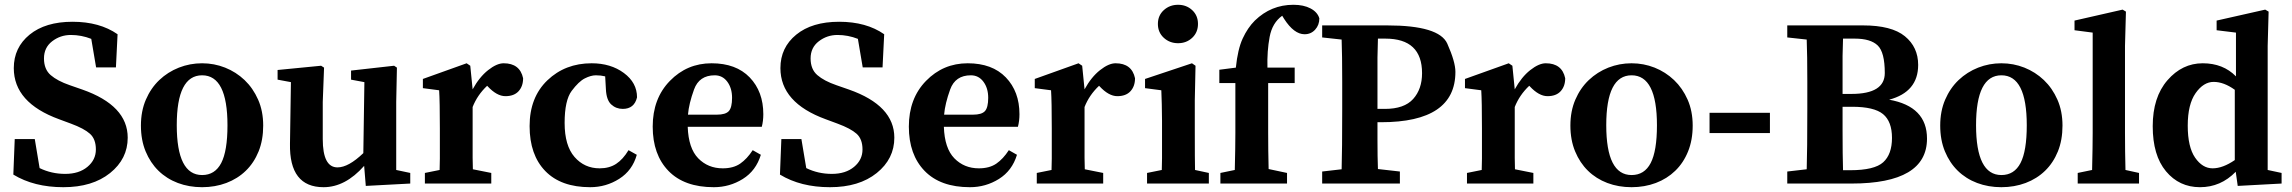

<svg xmlns="http://www.w3.org/2000/svg" viewBox="-20 -760 9490 795"><path d="M269 -407.2 320.8 -389.2Q508.8 -323.2 508.8 -189.9Q508.8 -102.1 435.8 -43.5Q362.8 15.1 242.2 15.1Q121.1 15.1 35.2 -37.1L41 -184.1H124L144 -64Q192.9 -40 250 -40Q307.1 -40 342 -69.1Q377 -98.1 377 -141.1Q377 -184.1 352.5 -206.1Q328.1 -228 273.9 -248L225.1 -266.1Q37.1 -334.5 37.1 -478Q37.1 -563 102.5 -616.5Q168 -669.9 280.3 -669.9Q392.6 -669.9 466.8 -618.2L460 -481H377.9L357.9 -599.1Q316.9 -615.2 273.4 -615.2Q230 -615.2 196 -589.1Q162.1 -563 162.1 -518.1Q162.1 -473.1 189.9 -449Q217.8 -424.8 269 -407.2Z M720.7 -480Q766.6 -498 816.7 -498Q866.7 -498 912.1 -480Q957.5 -461.9 992.7 -428.5Q1027.8 -395 1048.8 -347.4Q1069.8 -299.8 1069.8 -240Q1069.8 -180.2 1050.8 -133.1Q1031.7 -85.9 997.8 -53Q963.9 -20 917.2 -2.4Q870.6 15.1 816.7 15.1Q762.7 15.1 716.3 -2.4Q669.9 -20 636.2 -53Q602.5 -85.9 583 -133.1Q563.5 -180.2 563.5 -240Q563.5 -299.8 584 -347.4Q604.5 -395 639.6 -428.5Q674.8 -461.9 720.7 -480ZM816.9 -35.2Q870.1 -35.2 896 -85Q921.9 -134.8 921.9 -241.2Q921.9 -448.2 816.9 -448.2Q711.9 -448.2 711.9 -241.7Q711.9 -35.2 816.9 -35.2Z M1316.4 -184.1Q1316.4 -66.9 1377.4 -66.9Q1422.9 -66.9 1484.4 -126L1488.8 -419.9L1433.6 -430.2V-467.8L1611.8 -487.8L1623.5 -480L1620.6 -337.9V-56.2L1678.7 -43.9V0L1494.6 9.8L1487.8 -73.2Q1409.7 15.1 1319.8 15.1Q1177.2 15.1 1180.7 -165L1184.6 -419.9L1129.4 -430.2V-470.2L1309.6 -487.8L1321.8 -480L1316.4 -337.9Z M1937 -106.4Q1937 -96.2 1938 -59.1L2014.2 -43.9V0H1739.3V-43.9L1800.3 -56.2Q1801.3 -93.3 1801.3 -103.5V-227.5Q1801.3 -340.8 1798.3 -386.2L1731 -395V-433.1L1912.1 -498L1927.2 -487.8L1937 -390.1Q1964.8 -440.9 2001 -469.5Q2037.1 -498 2065.4 -498Q2132.8 -498 2146 -436Q2146 -402.8 2127.2 -382.3Q2108.4 -361.8 2072.8 -361.8Q2037.1 -361.8 1999 -402.8L1997.1 -404.8Q1956.5 -366.7 1937 -316.9Z M2423.8 15.1Q2302.7 15.1 2237.8 -51.8Q2172.9 -118.7 2172.9 -237.8Q2172.9 -356.9 2246.6 -427.5Q2320.3 -498 2429.7 -498Q2508.8 -498 2563.2 -457.8Q2617.7 -417.5 2617.7 -356.9Q2606.4 -309.1 2558.6 -309.1Q2530.8 -309.1 2510.7 -327.6Q2490.7 -346.2 2488.8 -391.1L2485.8 -443.8Q2467.8 -448.2 2447.3 -448.2Q2426.8 -448.2 2401.6 -435.5Q2376.5 -422.9 2347.2 -383.8Q2317.9 -344.7 2317.9 -251Q2317.9 -157.2 2358.9 -110.1Q2399.9 -63 2462.9 -63Q2502.9 -63 2531.2 -81.5Q2559.6 -100.1 2582.5 -138.2L2616.7 -119.1Q2598.6 -54.2 2543.9 -19.5Q2489.3 15.1 2423.8 15.1Z M2972.7 -63Q3016.6 -63 3044.9 -82.5Q3073.2 -102.1 3096.7 -138.2L3130.4 -119.1Q3110.4 -53.2 3055.7 -19Q3001 15.1 2935.5 15.1Q2813.5 15.1 2748 -52.2Q2682.6 -119.6 2682.6 -235.8Q2682.6 -352.1 2753.7 -425Q2824.7 -498 2926.3 -498Q3027.8 -498 3084.2 -439.5Q3140.6 -380.9 3140.6 -287.1Q3140.6 -259.3 3134.3 -234.9H2827.6Q2830.6 -146 2871.1 -104.5Q2911.6 -63 2972.7 -63ZM2948.2 -285.2Q2984.4 -285.2 2997.8 -300Q3011.2 -314.9 3011.2 -355Q3011.2 -395 2991.5 -421.6Q2971.7 -448.2 2939.5 -448.2Q2875 -448.2 2853.8 -389.6Q2832.5 -331.1 2828.6 -285.2Z M3443.4 -407.2 3495.1 -389.2Q3683.1 -323.2 3683.1 -189.9Q3683.1 -102.1 3610.1 -43.5Q3537.1 15.1 3416.5 15.1Q3295.4 15.1 3209.5 -37.1L3215.3 -184.1H3298.3L3318.4 -64Q3367.2 -40 3424.3 -40Q3481.4 -40 3516.4 -69.1Q3551.3 -98.1 3551.3 -141.1Q3551.3 -184.1 3526.9 -206.1Q3502.4 -228 3448.2 -248L3399.4 -266.1Q3211.4 -334.5 3211.4 -478Q3211.4 -563 3276.9 -616.5Q3342.3 -669.9 3454.6 -669.9Q3566.9 -669.9 3641.1 -618.2L3634.3 -481H3552.2L3532.2 -599.1Q3491.2 -615.2 3447.8 -615.2Q3404.3 -615.2 3370.4 -589.1Q3336.4 -563 3336.4 -518.1Q3336.4 -473.1 3364.3 -449Q3392.1 -424.8 3443.4 -407.2Z M4033.2 -63Q4077.1 -63 4105.5 -82.5Q4133.8 -102.1 4157.2 -138.2L4190.9 -119.1Q4170.9 -53.2 4116.2 -19Q4061.5 15.1 3996.1 15.1Q3874 15.1 3808.6 -52.2Q3743.2 -119.6 3743.2 -235.8Q3743.2 -352.1 3814.2 -425Q3885.3 -498 3986.8 -498Q4088.4 -498 4144.8 -439.5Q4201.2 -380.9 4201.2 -287.1Q4201.2 -259.3 4194.8 -234.9H3888.2Q3891.1 -146 3931.6 -104.5Q3972.2 -63 4033.2 -63ZM4008.8 -285.2Q4044.9 -285.2 4058.3 -300Q4071.8 -314.9 4071.8 -355Q4071.8 -395 4052 -421.6Q4032.2 -448.2 4000 -448.2Q3935.5 -448.2 3914.3 -389.6Q3893.1 -331.1 3889.2 -285.2Z M4470.7 -106.4Q4470.7 -96.2 4471.7 -59.1L4547.9 -43.9V0H4272.9V-43.9L4334 -56.2Q4335 -93.3 4335 -103.5V-227.5Q4335 -340.8 4332 -386.2L4264.6 -395V-433.1L4445.8 -498L4460.9 -487.8L4470.7 -390.1Q4498.5 -440.9 4534.7 -469.5Q4570.8 -498 4599.1 -498Q4666.5 -498 4679.7 -436Q4679.7 -402.8 4660.9 -382.3Q4642.1 -361.8 4606.4 -361.8Q4570.8 -361.8 4532.7 -402.8L4530.8 -404.8Q4490.2 -366.7 4470.7 -316.9Z M4985.4 0H4729.5V-43.9L4790.5 -56.2Q4791.5 -94.2 4791.5 -104.5Q4791.5 -104.5 4791.5 -259.8Q4791.5 -300.8 4790.5 -328.4Q4789.6 -356 4788.6 -386.2L4721.2 -395V-433.1L4915.5 -498L4930.2 -487.8L4927.2 -345.2V-218.8Q4927.2 -92.8 4928.2 -56.2L4985.4 -43.9ZM4916.5 -603.5Q4892.6 -581.1 4857.9 -581.1Q4823.2 -581.1 4798.8 -603.5Q4774.4 -626 4774.4 -660.9Q4774.4 -695.8 4798.8 -718Q4823.2 -740.2 4857.9 -740.2Q4892.6 -740.2 4916.5 -718Q4940.4 -695.8 4940.4 -660.9Q4940.4 -626 4916.5 -603.5Z M5381.8 -618.2Q5337.9 -618.2 5296.9 -682.1L5289.1 -694.8Q5248 -665.5 5237.1 -607.2Q5226.1 -548.8 5228 -480H5340.8V-416H5231V-210Q5231 -136.2 5232.9 -60.1L5309.1 -43.9V0H5033.2V-43.9L5092.8 -56.2Q5095.2 -151.4 5095.2 -210V-416H5028.8V-471.2L5097.2 -480Q5105 -556.2 5125.5 -600.6Q5146 -645 5175.8 -674.8Q5243.2 -740.2 5335.4 -740.2Q5377.9 -740.2 5406.5 -725.1Q5435.1 -710 5442.9 -684.1Q5442.9 -656.2 5425.5 -637.2Q5408.2 -618.2 5381.8 -618.2Z M6006.3 -462.4Q6006.3 -253.9 5698.2 -253.9H5683.6V-181.6Q5683.6 -108.9 5685.5 -60.1L5776.4 -49.8V0H5454.6V-49.8L5535.2 -59.1Q5537.6 -136.7 5537.6 -310.1V-421.9Q5537.6 -533.2 5535.2 -596.2L5454.6 -605V-654.8H5724.1Q5939 -654.8 5972.7 -579.3Q6006.3 -503.9 6006.3 -462.4ZM5868.2 -457Q5868.2 -600.1 5716.3 -600.1H5685.5Q5683.6 -537.1 5683.6 -521.5V-309.1H5714.4Q5794.4 -309.1 5831.3 -350.1Q5868.2 -391.1 5868.2 -457Z M6252 -106.4Q6252 -96.2 6252.9 -59.1L6329.1 -43.9V0H6054.2V-43.9L6115.2 -56.2Q6116.2 -93.3 6116.2 -103.5V-227.5Q6116.2 -340.8 6113.3 -386.2L6045.9 -395V-433.1L6227.1 -498L6242.2 -487.8L6252 -390.1Q6279.8 -440.9 6315.9 -469.5Q6352.1 -498 6380.4 -498Q6447.8 -498 6460.9 -436Q6460.9 -402.8 6442.1 -382.3Q6423.3 -361.8 6387.7 -361.8Q6352.1 -361.8 6314 -402.8L6312 -404.8Q6271.5 -366.7 6252 -316.9Z M6639.6 -480Q6685.5 -498 6735.6 -498Q6785.6 -498 6831.1 -480Q6876.5 -461.9 6911.6 -428.5Q6946.8 -395 6967.8 -347.4Q6988.8 -299.8 6988.8 -240Q6988.8 -180.2 6969.7 -133.1Q6950.7 -85.9 6916.7 -53Q6882.8 -20 6836.2 -2.4Q6789.6 15.1 6735.6 15.1Q6681.6 15.1 6635.3 -2.4Q6588.9 -20 6555.2 -53Q6521.5 -85.9 6502 -133.1Q6482.4 -180.2 6482.4 -240Q6482.4 -299.8 6502.9 -347.4Q6523.4 -395 6558.6 -428.5Q6593.8 -461.9 6639.6 -480ZM6735.8 -35.2Q6789.1 -35.2 6814.9 -85Q6840.8 -134.8 6840.8 -241.2Q6840.8 -448.2 6735.8 -448.2Q6630.9 -448.2 6630.9 -241.7Q6630.9 -35.2 6735.8 -35.2Z M7058.6 -293H7308.6V-209H7058.6Z M7959 -186Q7959 0 7646 0H7380.4V-49.8L7460.9 -59.1Q7463.4 -136.7 7463.4 -310.1V-421.9Q7463.4 -533.2 7460.9 -596.2L7380.4 -605V-654.8H7694.3Q7812.5 -654.8 7867.4 -609.9Q7922.4 -564.9 7922.4 -491.2Q7922.4 -379.4 7802.2 -347.2Q7959 -319.3 7959 -186ZM7646 -371.1Q7784.2 -371.1 7784.2 -457.5Q7784.2 -543.9 7754.6 -572Q7725.1 -600.1 7660.2 -600.1H7611.3Q7609.4 -543 7609.4 -528.8V-371.1ZM7641.1 -55.2Q7741.2 -55.2 7777.6 -88.1Q7814 -121.1 7814 -189Q7814 -256.8 7777.1 -287.4Q7740.2 -317.9 7648.9 -317.9H7609.4V-217.8Q7609.4 -118.2 7611.3 -55.2Z M8170.9 -480Q8216.8 -498 8266.8 -498Q8316.9 -498 8362.3 -480Q8407.7 -461.9 8442.9 -428.5Q8478 -395 8499 -347.4Q8520 -299.8 8520 -240Q8520 -180.2 8501 -133.1Q8481.9 -85.9 8448 -53Q8414.1 -20 8367.4 -2.4Q8320.8 15.1 8266.8 15.1Q8212.9 15.1 8166.5 -2.4Q8120.1 -20 8086.4 -53Q8052.7 -85.9 8033.2 -133.1Q8013.7 -180.2 8013.7 -240Q8013.7 -299.8 8034.2 -347.4Q8054.7 -395 8089.8 -428.5Q8125 -461.9 8170.9 -480ZM8267.1 -35.2Q8320.3 -35.2 8346.2 -85Q8372.1 -134.8 8372.1 -241.2Q8372.1 -448.2 8267.1 -448.2Q8162.1 -448.2 8162.1 -241.7Q8162.1 -35.2 8267.1 -35.2Z M8836.9 0H8583V-43.9L8642.6 -56.2Q8645 -153.8 8645 -210V-625L8569.8 -634.8V-674.8L8769 -720.2L8782.7 -711.9L8778.8 -569.8V-210Q8778.8 -132.3 8780.8 -56.2L8836.9 -43.9Z M9237.3 -48.8Q9175.3 15.1 9089.4 15.1Q9003.4 15.1 8948.5 -50.8Q8893.6 -116.7 8893.6 -237.3Q8893.6 -357.4 8954.6 -427.7Q9015.6 -498 9100.6 -498Q9185.1 -498 9238.3 -443.8V-625L9158.2 -634.8V-674.8L9359.4 -720.2L9373.5 -711.9L9369.6 -569.8V-56.2L9427.2 -43.9V0L9245.6 9.8ZM9233.4 -97.2V-388.2Q9188 -420.9 9146 -420.9Q9104 -420.9 9071.3 -374.5Q9038.6 -328.1 9038.6 -239.7Q9038.6 -151.4 9069.1 -107.2Q9099.6 -63 9141.6 -63Q9183.6 -63 9233.4 -97.2Z"/></svg>

Font: SourceSerifPro-Bold
Style: Bold
Weight: 700
Designer: Frank Grießhammer
Foundry: Adobe Systems Incorporated
Version: Version 1.014;PS Version 1.0;hotconv 1.0.73;makeotf.lib2.5.5